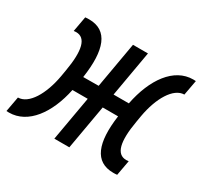

<svg xmlns="http://www.w3.org/2000/svg" viewBox="-141 -671 868 824"><g transform="rotate(30 293.0 -258.5)"><path d="M-14.6 0.5C79.6 0.5 147 -92.8 173.3 -219.7H249L210.4 0H284.7L323.2 -219.7H399.4C379.9 -79.1 409.7 0.5 502 0.5C508.3 0.5 514.6 0.5 521.5 -0.5L535.2 -75.7C531.2 -75.2 527.3 -74.7 523.4 -74.7C474.1 -74.7 460 -129.9 479 -238.8L484.4 -270.5C501.5 -367.2 545.9 -442.4 599.1 -442.9L612.8 -517.6C608.4 -518.1 604.5 -518.1 600.1 -518.1C504.9 -518.1 437.5 -422.9 411.6 -291H335.9L375.5 -517.6H301.3L261.7 -291.5L185.5 -291C207 -435.5 177.7 -518.1 84.5 -518.1C78.1 -518.1 71.8 -518.1 64.9 -517.1L51.3 -441.9C55.7 -442.4 59.6 -442.9 63 -442.9C111.8 -442.9 126 -387.2 106.9 -278.3L101.6 -247.1C84.5 -149.9 40 -75.2 -13.2 -74.7L-26.9 0C-22.5 0.5 -18.6 0.5 -14.6 0.5Z"/></g></svg>

Font: Cascadia Mono NF SemiLight
Style: Italic
Weight: 350
Italic angle: -10°
Monospace: yes
Designer: Aaron Bell
Foundry: Saja Typeworks
Version: Version 2404.023